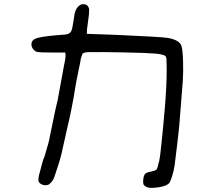

<svg xmlns="http://www.w3.org/2000/svg" viewBox="-20 -765 1040 933"><path d="M363.3 -736.3Q374 -745.1 379.9 -744.1Q394.5 -746.1 403.3 -739.3Q413.1 -728.5 413.1 -718.3Q413.1 -708 412.1 -693.4Q409.2 -668 406.2 -648.4Q402.3 -623 402.3 -612.3V-600.6L541 -595.7Q763.7 -585.9 793 -581.1Q853.5 -571.3 862.3 -540Q868.2 -518.6 869.6 -466.3Q871.1 -414.1 868.2 -370.1Q861.3 -291 859.4 -258.8Q849.6 -129.9 847.7 -122.1Q845.7 -103.5 841.8 -69.3Q832 11.7 828.6 37.6Q825.2 63.5 816.4 90.8Q808.6 115.2 804.2 122.1Q799.8 128.9 790 133.8Q770.5 143.6 735.4 147Q700.2 150.4 688.5 141.6Q679.7 136.7 677.2 130.4Q674.8 124 675.8 110.4Q677.7 87.9 685.1 80.1Q692.4 72.3 715.8 68.4Q733.4 64.5 739.3 60.1Q745.1 55.7 750 29.3Q755.9 18.6 763.7 -59.6Q772.5 -138.7 781.2 -243.2Q790 -347.7 790 -424.8Q790 -466.8 789.1 -476.6Q788.1 -486.3 785.2 -491.2Q777.3 -501 731.4 -504.9Q700.2 -507.8 582.5 -510.3Q464.8 -512.7 429.7 -511.7Q386.7 -513.7 379.9 -502Q377.9 -496.1 373 -480.5Q368.2 -451.2 364.3 -435.5Q358.4 -408.2 349.6 -362.3Q336.9 -281.2 326.2 -230.5Q315.4 -177.7 307.6 -146.5Q286.1 -49.8 278.3 -15.6Q270.5 14.6 264.6 32.7Q258.8 50.8 247.1 85.9Q239.3 114.3 221.7 127.9Q212.9 136.7 196.3 134.8Q179.7 132.8 170.9 122.1Q161.1 111.3 173.8 70.3Q189.5 6.8 195.3 -1Q220.7 -84 221.7 -99.6Q237.3 -175.8 250 -235.4Q255.9 -260.7 260.7 -281.2Q265.6 -310.5 276.9 -369.6Q288.1 -428.7 291 -446.3Q293.9 -463.9 296.9 -476.6Q299.8 -498 297.9 -503.9L296.9 -509.8H231.4Q175.8 -509.8 162.6 -512.2Q149.4 -514.6 139.6 -528.3Q130.9 -541 133.3 -555.2Q135.7 -569.3 150.4 -576.2Q171.9 -586.9 254.9 -593.8Q301.8 -596.7 309.6 -599.6Q322.3 -604.5 327.1 -615.7Q332 -627 337.9 -668Q341.8 -700.2 347.2 -713.4Q352.5 -726.6 363.3 -736.3Z"/></svg>

Font: JasonHandwriting4
Style: Regular
Weight: 400
Version: Version 1.01.21